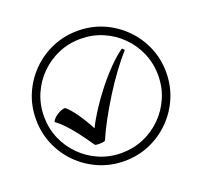

<svg xmlns="http://www.w3.org/2000/svg" viewBox="-139 -921 1206 1145"><g transform="rotate(-20 464.0 -349.0)"><path d="M355 -84Q338 -84 330 -87Q289 -147 258 -186.5Q227 -226 201.5 -252.5Q176 -279 150 -298Q158 -318 185 -336Q212 -354 237 -355Q265 -333 299 -284Q333 -235 361 -181Q384 -228 420 -283.5Q456 -339 499.5 -394Q543 -449 589 -496Q635 -543 677 -572L691 -559Q651 -514 609 -457Q567 -400 527.5 -337Q488 -274 453.5 -211Q419 -148 394 -90Q384 -84 355 -84ZM464 64Q379 64 304 32Q229 0 172 -57Q115 -114 83 -189Q51 -264 51 -349Q51 -435 83 -509.5Q115 -584 172 -641Q229 -698 304 -730Q379 -762 464 -762Q550 -762 624.5 -730Q699 -698 756 -641Q813 -584 845 -509.5Q877 -435 877 -349Q877 -264 845 -189Q813 -114 756 -57Q699 0 624.5 32Q550 64 464 64ZM464 13Q539 13 604.5 -15Q670 -43 720 -93Q770 -143 798 -208.5Q826 -274 826 -349Q826 -424 798 -489.5Q770 -555 720 -605Q670 -655 604.5 -683Q539 -711 464 -711Q389 -711 323.5 -683Q258 -655 208 -605Q158 -555 130 -489.5Q102 -424 102 -349Q102 -274 130 -208.5Q158 -143 208 -93Q258 -43 323.5 -15Q389 13 464 13Z"/></g></svg>

Font: lgurmukhi25
Style: Book
Weight: 400
Designer: Jelle Bosma - Monotype Design Team
Foundry: Monotype Imaging Inc.
Version: Version 2.003